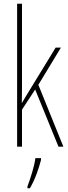

<svg xmlns="http://www.w3.org/2000/svg" viewBox="-20 -780 364 1021"><path d="M97 -361V-760H71V0H97V-197L167 -304L291 0H317L184 -329L304 -527H276L128 -285C116 -266 110 -255 97 -233H96C97 -278 97 -314 97 -361ZM198 71V61H168C164 101 140 175 126 211V221H139C166 176 186 117 198 71Z"/></svg>

Font: Noto Sans Oriya ExtCond Thin
Style: Regular
Weight: 100
Width: 2
Designer: Amélie Bonet and Sol Matas
Foundry: Google LLC
Version: Version 2.006